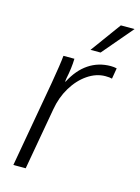

<svg xmlns="http://www.w3.org/2000/svg" viewBox="-107 -749 593 811"><g transform="rotate(15 189.5 -343.5)"><path d="M100 -378Q115 -465 118 -500H166Q165 -459 155 -412L153 -397H155Q184 -453 226.5 -481.5Q269 -510 323 -510Q337 -510 349 -507L341 -460Q331 -463 312 -463Q272 -463 234.5 -437.5Q197 -412 170.5 -368Q144 -324 135 -270L87 0H33ZM319 -687H379L266 -554H222Z"/></g></svg>

Font: Sarabun ExtraLight
Style: Italic
Weight: 275
Italic angle: -10°
Designer: Suppakit Chalermlarp | Katatrad Co.,Ltd.
Foundry: Cadson Demak Co.,Ltd.
Version: Version 1.000; ttfautohint (v1.6)